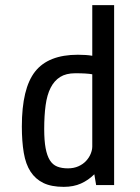

<svg xmlns="http://www.w3.org/2000/svg" viewBox="-20 -720 544 747"><path d="M354 0 347 -42Q324 -19 295 -6Q266 7 228 7Q180 7 149 -8Q118 -23 99 -52Q80 -81 72.5 -125.5Q65 -170 65 -228Q65 -376 116.5 -441.5Q168 -507 283 -507Q300 -507 314 -506Q328 -505 339 -503V-700H424V0ZM244 -65Q267 -65 285 -73Q303 -81 315 -94Q327 -107 333 -122Q339 -137 339 -150V-431Q328 -433 312 -434Q296 -435 273 -435Q237 -435 214 -420.5Q191 -406 177 -378.5Q163 -351 157.5 -310.5Q152 -270 152 -218Q152 -173 157.5 -143.5Q163 -114 174 -96.5Q185 -79 202.5 -72Q220 -65 244 -65Z"/></svg>

Font: Share
Style: Regular
Weight: 400
Designer: Ralph du Carrois
Version: Version 1.002